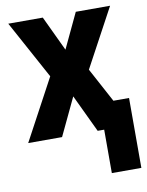

<svg xmlns="http://www.w3.org/2000/svg" viewBox="-84 -610 669 871"><g transform="rotate(-10 250.0 -174.5)"><path d="M10 0H166L248 -173L330 0H360V200H496V-122H424L339 -280L484 -549H326L250 -388L174 -549H15L161 -281Z"/></g></svg>

Font: Noto Sans Mono ExtraCondensed ExtraBold
Style: Regular
Weight: 800
Width: 2
Designer: Monotype Design Team
Foundry: Monotype Imaging Inc.
Version: Version 2.014